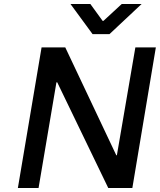

<svg xmlns="http://www.w3.org/2000/svg" viewBox="-20 -936 796 956"><path d="M187 -700H305L559 -163H562L654 -700H756L639 0H519L265 -526H261L172 0H69ZM430 -916 491 -832H495L586 -916H685L525 -766H441L331 -916Z"/></svg>

Font: Be Vietnam Medium
Style: Italic
Weight: 500
Italic angle: -9.444°
Designer: Gabriel Lam
Foundry: TypeRant
Version: Version 3.000